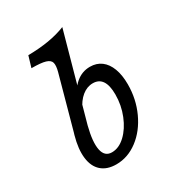

<svg xmlns="http://www.w3.org/2000/svg" viewBox="-158 -744 795 858"><g transform="rotate(-30 239.0 -315.0)"><path d="M79 -550.8 96 -608.1Q154 -608.9 202 -616.9Q250 -625 290.3 -641.1L169.4 -206.5H99.2L173.4 -475.8Q181.5 -505.6 177.4 -521.4Q173.4 -537.1 150.8 -544Q128.2 -550.8 79 -550.8ZM96 -196 99.2 -206.5H169.4L168.5 -203.2Q149.2 -127.4 157.7 -86.3Q166.1 -45.2 203.2 -45.2Q239.5 -45.2 272.2 -75.8Q304.8 -106.5 325 -156.5Q345.2 -206.5 345.2 -262.1Q345.2 -308.9 329.4 -332.3Q313.7 -355.6 282.3 -355.6Q252.4 -355.6 226.6 -334.7Q200.8 -313.7 183.1 -275L185.5 -321.8Q203.2 -371.8 235.1 -398.8Q266.9 -425.8 308.1 -425.8Q341.9 -425.8 366.1 -407.7Q390.3 -389.5 403.2 -355.2Q416.1 -321 416.1 -273.4Q416.1 -197.6 385.9 -131.9Q355.6 -66.1 304.4 -27.4Q253.2 11.3 193.5 11.3Q146 11.3 117.7 -13.7Q89.5 -38.7 83.9 -85.5Q78.2 -132.3 96 -196Z"/></g></svg>

Font: Playfair Micro SmCond SmLight
Style: Italic
Weight: 360
Width: 4
Italic angle: -15.6°
Designer: Claus Eggers Sørensen
Foundry: Claus Eggers Sørensen
Version: Version 2.203;Glyphs 3.3 (3326)